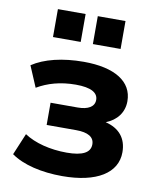

<svg xmlns="http://www.w3.org/2000/svg" viewBox="-87 -846 759 926"><g transform="rotate(10 292.0 -383.0)"><path d="M280.8 11.2C450.2 11.2 547.4 -50.8 547.4 -152.3C547.4 -220.7 510.3 -264.6 442.9 -281.2C496.1 -302.2 528.3 -343.8 528.3 -398.9C528.3 -495.1 440.4 -549.8 288.6 -549.8C185.1 -549.8 96.7 -528.3 37.6 -488.8L81.1 -386.2C132.8 -416.5 194.3 -434.6 270 -434.6C345.7 -434.6 378.9 -413.6 378.9 -378.9C378.9 -345.2 347.7 -327.6 297.4 -327.6H164.6V-218.8H308.6C367.7 -218.8 397.9 -200.2 397.9 -164.6C397.9 -124 359.9 -104 282.7 -104C201.7 -104 125 -123.5 74.2 -157.7L29.8 -51.8C87.9 -10.3 179.2 11.2 280.8 11.2ZM256.8 -641.6V-778.3H121.1V-641.6ZM452.1 -641.6V-778.3H316.4V-641.6Z"/></g></svg>

Font: Winston ExtraBold
Style: Regular
Weight: 800
Designer: Vernon Adams, Kim Jin-seong, David Berlow, Cristiano Sobral
Foundry: The Winston Project Authors
Version: Version 3.004